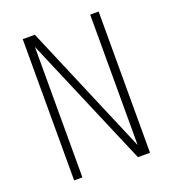

<svg xmlns="http://www.w3.org/2000/svg" viewBox="-134 -837 844 939"><g transform="rotate(-20 288.0 -367.5)"><path d="M91 0H134V-679L423 0H486V-735H442V-56L154 -735H91Z"/></g></svg>

Font: Iosevka Sparkle Extralight
Style: Regular
Weight: 200
Designer: Belleve Invis
Foundry: Belleve Invis
Version: Version 4.5.0; ttfautohint (v1.8.3)